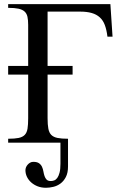

<svg xmlns="http://www.w3.org/2000/svg" viewBox="-20 -682 583 918"><path d="M493.7 -506.8Q489.7 -539.6 481.2 -562.3Q472.7 -585 457 -599.1Q441.4 -613.3 418.2 -619.9Q395 -626.5 362.8 -626.5H207.5V-366.7H327.1V-325.2H207.5V-116.7Q207.5 -85.9 211.2 -66.7Q214.8 -47.4 225.3 -36.9Q235.8 -26.4 254.9 -22.5Q273.9 -18.6 305.2 -18.6V113.8Q305.2 144.5 294.9 164.3Q284.7 184.1 269 195.6Q253.4 207 234.9 211.4Q216.3 215.8 199.7 215.8Q178.2 215.8 160.4 209Q142.6 202.1 129.4 190.4Q116.2 178.7 108.9 163.6Q101.6 148.4 101.6 131.8Q101.6 125.5 104.2 118.4Q106.9 111.3 112.1 105.5Q117.2 99.6 124 95.7Q130.9 91.8 139.2 91.8Q157.2 91.8 166.7 98.6Q176.3 105.5 180.9 115.7Q185.5 126 187.5 137.7Q189.5 149.4 192.9 159.7Q196.3 169.9 202.9 176.8Q209.5 183.6 223.1 183.6Q230.5 183.6 238.8 180.7Q247.1 177.7 253.7 168.9Q260.3 160.2 264.6 144Q269 127.9 269 101.1V0H19V-18.6Q50.3 -18.6 69.1 -22.5Q87.9 -26.4 98.1 -36.9Q108.4 -47.4 111.6 -66.7Q114.7 -85.9 114.7 -116.7V-325.2H19V-366.7H114.7V-563Q114.7 -585.9 111.3 -601.6Q107.9 -617.2 97.7 -626.7Q87.4 -636.2 68.6 -640.4Q49.8 -644.5 19 -644.5V-662.1H507.8L518.1 -506.8Z"/></svg>

Font: Doulos SIL
Style: Regular
Weight: 400
Designer: Walt Agee, Victor Gaultney, Peter Martin, Debbi Hosken
Foundry: SIL International
Version: Version 4.110; 2011; Maintenance release